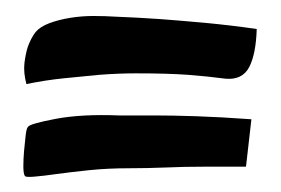

<svg xmlns="http://www.w3.org/2000/svg" viewBox="-20 -410 358 245"><path d="M127.9 -388.7Q154.3 -387.7 183.6 -385.7Q209 -383.8 241.2 -380.9Q273.4 -377.9 307.6 -373Q306.6 -340.8 297.9 -324.2Q289.1 -307.6 267.6 -309.6Q246.1 -312.5 220.2 -314.5Q194.3 -316.4 153.3 -316.4Q130.9 -316.4 106.4 -314.5Q85.9 -312.5 61.5 -310.1Q37.1 -307.6 13.7 -302.7Q9.8 -317.4 11.2 -329.6Q12.7 -341.8 15.6 -350.6Q19.5 -361.3 25.4 -369.1Q31.2 -376 43 -380.4Q54.7 -384.8 69.3 -387.2Q84 -389.6 99.1 -389.6Q114.3 -389.6 127.9 -388.7ZM176.8 -262.7Q199.2 -262.7 230 -261.7Q260.7 -260.7 300.8 -257.8L293.9 -197.3Q267.6 -197.3 240.7 -197.3Q213.9 -197.3 192.4 -196.3Q167 -195.3 144.5 -195.3Q118.2 -195.3 94.2 -192.9Q70.3 -190.4 52.7 -188Q35.2 -185.5 23.9 -184.6Q12.7 -183.6 11.7 -185.5Q9.8 -188.5 9.8 -197.8Q9.8 -207 10.7 -217.3Q11.7 -227.5 12.7 -236.8Q13.7 -246.1 15.6 -248Q17.6 -252 50.8 -258.3Q84 -264.6 131.8 -262.7Z"/></svg>

Font: Rancho
Style: Regular
Weight: 400
Designer: Font Diner, Inc
Foundry: Font Diner, Inc
Version: Version 1.000